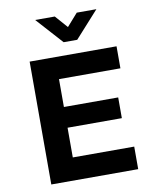

<svg xmlns="http://www.w3.org/2000/svg" viewBox="-93 -936 821 1007"><g transform="rotate(-10 317.0 -432.0)"><path d="M233.4 -388.7V-537.1H560.5V-654.3H97.7V0H560.5V-120.1H233.4V-278.3H522.5V-388.7ZM291 -723.6H363.3L490.2 -864.3H385.7L327.1 -797.9L268.6 -864.3H164.1Z"/></g></svg>

Font: Sen-gleads
Style: Bold
Weight: 700
Designer: Kosal Sen, Philatype
Foundry: Philatype
Version: Version 1.004; ttfautohint (v1.8.3)